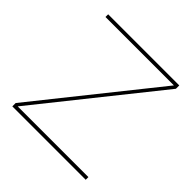

<svg xmlns="http://www.w3.org/2000/svg" viewBox="-180 -855 1010 1010"><g transform="rotate(45 325.0 -349.5)"><path d="M66 -699H595V-674L72 -20H598V0H52V-25L575 -679H66Z"/></g></svg>

Font: Montserrat arm Thin
Style: Regular
Weight: 250
Designer: Julieta Ulanovsky
Foundry: Julieta Ulanovsky
Version: Version 6.000;PS 006.000;hotconv 1.0.88;makeotf.lib2.5.64775